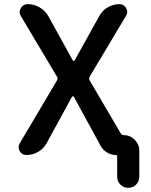

<svg xmlns="http://www.w3.org/2000/svg" viewBox="-20 -774 735 932"><path d="M338.9 -303.7Q336.9 -306.6 334 -306.6Q331.1 -306.6 329.1 -303.7L207 -80.1Q192.4 -52.7 165.5 -37.1Q138.7 -21.5 108.4 -21.5Q85.9 -21.5 75.2 -41Q70.3 -49.8 70.3 -59.6Q70.3 -69.3 76.2 -79.1L256.8 -383.8Q261.7 -392.6 256.8 -401.4L81.1 -696.3Q75.2 -706.1 75.2 -715.8Q75.2 -724.6 81.1 -734.4Q91.8 -753.9 114.3 -753.9Q145.5 -753.9 172.4 -738.3Q199.2 -722.7 214.8 -695.3L333 -481.4Q335 -478.5 337.9 -478.5Q340.8 -478.5 342.8 -481.4L461.9 -696.3Q476.6 -722.7 502.9 -738.3Q529.3 -753.9 559.6 -753.9Q581.1 -753.9 591.8 -735.4Q597.7 -725.6 597.7 -716.8Q597.7 -707 591.8 -697.3L415 -401.4Q410.2 -392.6 415 -383.8L566.4 -126Q571.3 -118.2 580.1 -118.2Q611.3 -118.2 633.8 -95.7Q656.2 -73.2 656.2 -42V84Q656.2 106.4 640.6 122.1Q625 137.7 602.5 137.7Q580.1 137.7 564.5 122.1Q548.8 106.4 548.8 84V-15.6Q548.8 -21.5 543 -21.5Q520.5 -21.5 500.5 -33.2Q480.5 -44.9 468.8 -65.4Z"/></svg>

Font: Gen Jyuu GothicX Medium
Style: Regular
Weight: 500
Designer: Ryoko NISHIZUKA (kana &amp; ideographs); Paul D. Hunt (Latin, Greek &amp; Cyrillic); Wenlong ZHANG (bopomofo); Sandoll C
Version: Version 1.058.20140828